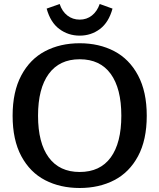

<svg xmlns="http://www.w3.org/2000/svg" viewBox="-20 -925 796 959"><path d="M213 -882 278 -905Q290 -868 316.5 -847.5Q343 -827 378 -827Q413 -827 439 -847.5Q465 -868 478 -905L542 -882Q523 -813 479 -780Q435 -747 378 -747Q321 -747 276.5 -780Q232 -813 213 -882ZM43 -347Q43 -467 86.5 -548.5Q130 -630 205.5 -669.5Q281 -709 378 -709Q475 -709 550.5 -669.5Q626 -630 669.5 -548.5Q713 -467 713 -347Q713 -226 669.5 -145Q626 -64 550.5 -25Q475 14 378 14Q281 14 205.5 -25Q130 -64 86.5 -145Q43 -226 43 -347ZM586 -347Q586 -483 533 -556Q480 -629 378 -629Q277 -629 223.5 -556Q170 -483 170 -347Q170 -211 223.5 -138.5Q277 -66 378 -66Q480 -66 533 -138.5Q586 -211 586 -347Z"/></svg>

Font: Maitree Semibold
Style: Regular
Weight: 600
Designer: CadsonDemak Team
Foundry: CadsonDemak
Version: Version 1.000